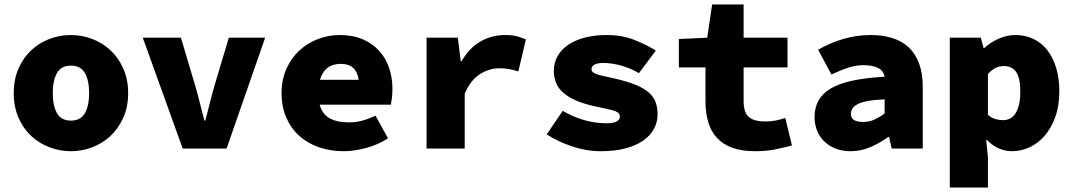

<svg xmlns="http://www.w3.org/2000/svg" viewBox="-20 -670 4840 866"><path d="M300 12Q250 12 203.5 -5.5Q157 -23 121 -56.5Q85 -90 63.5 -139Q42 -188 42 -250Q42 -312 63.5 -361Q85 -410 121 -443.5Q157 -477 203.5 -494.5Q250 -512 300 -512Q349 -512 395.5 -494.5Q442 -477 478 -443.5Q514 -410 536 -361Q558 -312 558 -250Q558 -188 536 -139Q514 -90 478 -56.5Q442 -23 395.5 -5.5Q349 12 300 12ZM300 -126Q344 -126 363 -159.5Q382 -193 382 -250Q382 -307 363 -340.5Q344 -374 300 -374Q256 -374 237 -340.5Q218 -307 218 -250Q218 -193 237 -159.5Q256 -126 300 -126Z M804 0 624 -500H796L861 -282Q872 -244 881.5 -205.5Q891 -167 902 -126H906Q917 -167 926.5 -205.5Q936 -244 947 -282L1012 -500H1176L1002 0Z M1530 12Q1471 12 1419.5 -5.5Q1368 -23 1330.5 -56.5Q1293 -90 1271.5 -139Q1250 -188 1250 -250Q1250 -311 1272 -360Q1294 -409 1330.5 -442.5Q1367 -476 1414.5 -494Q1462 -512 1512 -512Q1571 -512 1615.5 -493Q1660 -474 1690 -441Q1720 -408 1735 -364Q1750 -320 1750 -270Q1750 -247 1747.5 -227Q1745 -207 1743 -198H1422Q1433 -156 1466 -137Q1499 -118 1554 -118Q1584 -118 1612.5 -125.5Q1641 -133 1674 -148L1730 -46Q1685 -17 1631 -2.5Q1577 12 1530 12ZM1518 -382Q1444 -382 1423 -310H1598Q1587 -382 1518 -382Z M1904 0V-500H2045L2058 -394H2062Q2098 -456 2149 -484Q2200 -512 2257 -512Q2292 -512 2311.5 -506.5Q2331 -501 2352 -492L2318 -348Q2295 -355 2276.5 -358.5Q2258 -362 2231 -362Q2188 -362 2146 -336.5Q2104 -311 2076 -248V0Z M2690 12Q2625 12 2559.5 -10Q2494 -32 2446 -64L2518 -170Q2566 -142 2616 -128Q2666 -114 2714 -114Q2747 -114 2761.5 -122Q2776 -130 2776 -144Q2776 -153 2770.5 -159Q2765 -165 2752.5 -169.5Q2740 -174 2718.5 -178.5Q2697 -183 2666 -190Q2614 -201 2578.5 -216.5Q2543 -232 2520.5 -252Q2498 -272 2488 -296.5Q2478 -321 2478 -350Q2478 -387 2495 -417Q2512 -447 2543 -468Q2574 -489 2618 -500.5Q2662 -512 2716 -512Q2787 -512 2842.5 -489.5Q2898 -467 2938 -442L2862 -340Q2823 -363 2781 -374.5Q2739 -386 2700 -386Q2676 -386 2662 -379Q2648 -372 2648 -358Q2648 -350 2653.5 -345Q2659 -340 2671 -335.5Q2683 -331 2703 -327Q2723 -323 2752 -316Q2808 -303 2845.5 -288Q2883 -273 2905.5 -253.5Q2928 -234 2937 -209.5Q2946 -185 2946 -154Q2946 -119 2929.5 -88.5Q2913 -58 2880.5 -35.5Q2848 -13 2800.5 -0.5Q2753 12 2690 12Z M3386 12Q3324 12 3281.5 -4Q3239 -20 3212.5 -49.5Q3186 -79 3174 -120.5Q3162 -162 3162 -212V-366H3042V-494L3170 -500L3192 -650H3334V-500H3532V-366H3334V-215Q3334 -161 3358.5 -141.5Q3383 -122 3431 -122Q3457 -122 3479.5 -126.5Q3502 -131 3522 -138L3552 -14Q3519 -5 3478 3.5Q3437 12 3386 12Z M3816 12Q3777 12 3747 -0.5Q3717 -13 3696 -34Q3675 -55 3664.5 -83Q3654 -111 3654 -142Q3654 -184 3671.5 -216Q3689 -248 3726.5 -270.5Q3764 -293 3824 -306Q3884 -319 3970 -324Q3965 -351 3940.5 -363.5Q3916 -376 3874 -376Q3842 -376 3808.5 -365.5Q3775 -355 3730 -334L3670 -446Q3727 -478 3786 -495Q3845 -512 3908 -512Q3961 -512 4004.5 -498.5Q4048 -485 4078.5 -456.5Q4109 -428 4125.5 -383.5Q4142 -339 4142 -278V0H4002L3990 -52H3986Q3949 -25 3906 -6.5Q3863 12 3816 12ZM3872 -120Q3902 -120 3926 -131.5Q3950 -143 3970 -158V-222Q3924 -220 3894.5 -214.5Q3865 -209 3848 -200Q3831 -191 3824.5 -180Q3818 -169 3818 -156Q3818 -120 3872 -120Z M4264 176V-500H4404L4416 -454H4420Q4449 -480 4485.5 -496Q4522 -512 4560 -512Q4605 -512 4642 -494Q4679 -476 4704.5 -443Q4730 -410 4744 -363Q4758 -316 4758 -258Q4758 -193 4740 -143Q4722 -93 4692.5 -58.5Q4663 -24 4624.5 -6Q4586 12 4545 12Q4482 12 4432 -38H4428L4436 38V176ZM4504 -128Q4520 -128 4534 -134.5Q4548 -141 4558.5 -156Q4569 -171 4575.5 -195.5Q4582 -220 4582 -256Q4582 -318 4563.5 -345Q4545 -372 4508 -372Q4488 -372 4471 -364Q4454 -356 4436 -336V-152Q4452 -138 4469.5 -133Q4487 -128 4504 -128Z"/></svg>

Font: Source Code Pro Black
Style: Regular
Weight: 900
Monospace: yes
Designer: Paul D. Hunt, Teo Tuominen
Foundry: Adobe Systems Incorporated
Version: Version 2.030;PS 1.000;hotconv 16.6.51;makeotf.lib2.5.65220